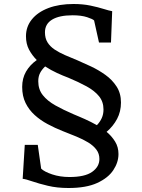

<svg xmlns="http://www.w3.org/2000/svg" viewBox="-20 -842 712 961"><path d="M169 -117 186 2Q201.5 17.5 241 30.8Q280.5 44 327.5 44Q405 44 441.2 18.2Q477.5 -7.5 477.5 -46Q477.5 -73 462.5 -93Q447.5 -113 421.8 -128.8Q396 -144.5 363 -158.2Q330 -172 293.5 -186Q254.5 -201.5 218.5 -220.8Q182.5 -240 153.8 -266Q125 -292 108 -326.5Q91 -361 91 -407Q91 -450 110.2 -483.5Q129.5 -517 164 -541.5Q140 -565.5 125 -594.2Q110 -623 110 -660.5Q110 -708.5 139.5 -745Q169 -781.5 222.5 -801.8Q276 -822 348 -822Q394.5 -822 432.8 -814Q471 -806 498.8 -797.2Q526.5 -788.5 541.5 -786L535.5 -629H475.5L451 -739.5Q445 -746.5 416 -756Q387 -765.5 343.5 -765.5Q276.5 -765.5 240.8 -743.8Q205 -722 205 -680.5Q205 -650.5 217.8 -630Q230.5 -609.5 253.2 -594.2Q276 -579 305.8 -566Q335.5 -553 369 -539.5Q399.5 -526.5 436.5 -509Q473.5 -491.5 507.5 -467.2Q541.5 -443 563.5 -409Q585.5 -375 585.5 -329Q585.5 -283.5 566 -246.8Q546.5 -210 513.5 -182Q539.5 -160.5 556.2 -133.2Q573 -106 573 -71Q573 -29.5 547.2 9.5Q521.5 48.5 466.5 73.8Q411.5 99 323 99Q266 99 220 88Q174 77 141.5 65.8Q109 54.5 93.5 53L104 -117ZM348.5 -270Q361.5 -264.5 375.8 -258.5Q390 -252.5 405 -245.8Q420 -239 435 -231.5Q450 -224 465 -215.5Q480.5 -231.5 489.2 -250.8Q498 -270 498 -294Q498 -333 475.5 -360.5Q453 -388 413.2 -409.8Q373.5 -431.5 322 -453Q308.5 -458 294.2 -464Q280 -470 265.2 -476.8Q250.5 -483.5 235.5 -491.8Q220.5 -500 206 -509.5Q189.5 -494 180.5 -476.5Q171.5 -459 171.5 -435.5Q171.5 -394.5 194.2 -365.8Q217 -337 257 -314.5Q297 -292 348.5 -270Z"/></svg>

Font: Merriweather 20pt
Style: Regular
Weight: 400
Version: Version 2.100